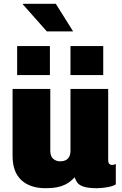

<svg xmlns="http://www.w3.org/2000/svg" viewBox="-20 -978 640 1008"><path d="M218 10Q138 10 92 -32.5Q46 -75 46 -160V-511H244V-187Q244 -157 259.5 -144Q275 -131 297 -131Q312 -131 324 -136.5Q336 -142 343 -154.5Q350 -167 350 -187V-511H548V-138Q548 -123 554 -117.5Q560 -112 567 -112Q573 -112 577.5 -113Q582 -114 588 -117V-10Q575 -1 545.5 4.5Q516 10 490 10Q445 10 421 2.5Q397 -5 387 -18Q377 -31 372 -47Q360 -34 342.5 -21Q325 -8 296 1Q267 10 218 10ZM364 -813H226L100 -955L102 -958H273ZM522 -584H350V-736H522ZM242 -584H70V-736H242Z"/></svg>

Font: Chivo Mono Medium Black
Style: Regular
Weight: 900
Monospace: yes
Version: Version 1.008